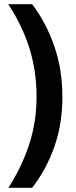

<svg xmlns="http://www.w3.org/2000/svg" viewBox="-20 -736 362 914"><path d="M277 -275Q277 -145 238.5 -36.5Q200 72 133 158H20Q83 60 118.5 -47.5Q154 -155 154 -276Q154 -400 119 -509.5Q84 -619 19 -716H133Q199 -629 238 -517.5Q277 -406 277 -275Z"/></svg>

Font: Noto Sans Gujarati Condensed
Style: Bold
Weight: 700
Width: 3
Designer: Jelle Bosma - Monotype Design Team, Universal Thirst
Foundry: Monotype Imaging Inc.
Version: Version 2.106; ttfautohint (v1.8.4.7-5d5b)